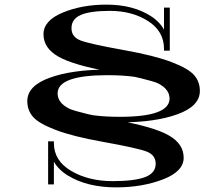

<svg xmlns="http://www.w3.org/2000/svg" viewBox="-20 -790 970 830"><path d="M714 -757H689V-571H714ZM713 -364Q713 -285 498 -285Q370 -285 299.5 -311.5Q229 -338 229 -386L202 -387Q202 -321 274.5 -291Q347 -261 501 -261Q650 -261 747 -296Q844 -331 844 -397Q844 -437 819 -465.5Q794 -494 720.5 -522Q647 -550 518 -573Q368 -600 328.5 -615Q289 -630 289 -668Q289 -708 329.5 -725.5Q370 -743 455 -743Q551 -743 620 -699Q689 -655 689 -579V-571H711Q711 -669 633.5 -719.5Q556 -770 440 -770Q334 -770 251 -735.5Q168 -701 168 -642Q168 -582 232 -545.5Q296 -509 450 -481Q618 -449 665.5 -429Q713 -409 713 -364ZM188 7H213V-179H188ZM229 -386Q229 -465 444 -465Q573 -465 643 -438.5Q713 -412 713 -364L740 -366Q740 -431 668 -460Q596 -489 441 -489Q292 -489 195 -454Q98 -419 98 -353Q98 -313 123 -284.5Q148 -256 221.5 -228Q295 -200 424 -177Q574 -150 613.5 -135Q653 -120 653 -82Q653 -42 607.5 -24.5Q562 -7 467 -7Q363 -7 288 -51Q213 -95 213 -171V-179H191Q191 -81 274.5 -30.5Q358 20 482 20Q595 20 684.5 -14.5Q774 -49 774 -108Q774 -168 710 -204.5Q646 -241 492 -269Q324 -301 276.5 -321Q229 -341 229 -386Z"/></svg>

Font: Solide Mirage
Style: Mono
Weight: 400
Width: 6
Designer: Jérémy Landes
Foundry: Velvetyne Type Foundry
Version: Version 1.1